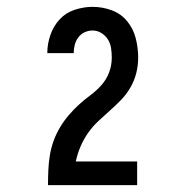

<svg xmlns="http://www.w3.org/2000/svg" viewBox="-20 -863 540 560"><path d="M120 -323V-324Q120 -345 121 -367Q122 -389 125.5 -410.5Q129 -432 136.5 -452.5Q144 -473 155 -491.5Q166 -510 180.5 -527Q195 -544 211 -558.5Q227 -573 244.5 -586Q262 -599 276.5 -615.5Q291 -632 298.5 -652.5Q306 -673 306 -695Q306 -708 304 -722Q302 -736 295 -747.5Q288 -759 276 -766.5Q264 -774 250 -774Q238 -774 227 -769Q216 -764 208.5 -754Q201 -744 198 -732Q195 -720 195 -708Q195 -708 195 -708Q195 -708 195 -708H118Q118 -708 118 -708Q118 -708 118 -709Q118 -735 127 -761Q136 -787 154 -806.5Q172 -826 198 -834.5Q224 -843 250 -843Q279 -843 306 -833Q333 -823 351 -801Q369 -779 376 -751Q383 -723 383 -695Q383 -672 377.5 -650Q372 -628 360.5 -608Q349 -588 333 -571.5Q317 -555 300 -540Q283 -525 266.5 -509.5Q250 -494 237 -475.5Q224 -457 215 -436Q206 -415 201 -392H380V-323Z"/></svg>

Font: iosevka_custom_sans_ss08
Style: Regular
Weight: 400
Designer: Belleve Invis
Foundry: Belleve Invis
Version: Version 10.3.0; ttfautohint (v1.8.3)